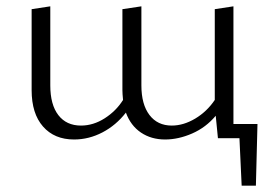

<svg xmlns="http://www.w3.org/2000/svg" viewBox="-20 -437 860 607"><path d="M789 150H744L737 0H669L662 -71Q631 -34 587.5 -15Q544 4 502 4Q458 4 425.5 -18Q393 -40 378 -81Q347 -41 304 -18.5Q261 4 214 4Q152 4 116 -37Q80 -78 80 -152V-408L139 -417V-167Q139 -106 164.5 -73Q190 -40 236 -40Q275 -40 311 -63Q347 -86 369 -121Q367 -141 367 -152V-408L427 -417V-167Q427 -107 452.5 -73.5Q478 -40 523 -40Q560 -40 597 -62Q634 -84 659 -121V-408L718 -417V-45H794Z"/></svg>

Font: Ysabeau Infant Semilight
Style: Regular
Weight: 300
Designer: Christian Thalmann (Catharsis Fonts)
Version: Version 0.003